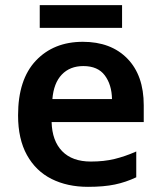

<svg xmlns="http://www.w3.org/2000/svg" viewBox="-20 -714 625 744"><path d="M301 -552Q410 -552 473.5 -487Q537 -422 537 -306V-241H180Q182 -168 221 -128Q260 -88 332 -88Q383 -88 424 -98Q465 -108 508 -127V-27Q468 -8 425 1Q382 10 321 10Q241 10 180 -20.5Q119 -51 84.5 -113Q50 -175 50 -267Q50 -406 119 -479Q188 -552 301 -552ZM303 -458Q251 -458 219.5 -425Q188 -392 183 -330H414Q413 -386 386 -422Q359 -458 303 -458ZM453 -694V-606H134V-694Z"/></svg>

Font: Noto Sans Lao UI SemBd
Style: Regular
Weight: 600
Designer: Monotype Design Team
Foundry: Monotype Imaging Inc.
Version: Version 2.000; ttfautohint (v1.8.4.7-5d5b)